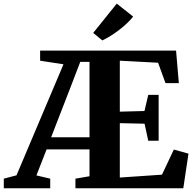

<svg xmlns="http://www.w3.org/2000/svg" viewBox="-70 -1016 1047 1036"><path d="M-49.5 0V-52L19 -70L272.5 -669L146.5 -688.5V-743H880L895 -567.5H823L783 -677.5L576.5 -688.5V-413.5L709.5 -417L730 -504H786V-256.5H730L710 -348.5L576.5 -351.5V-58L804 -73.5L868 -209L947 -187L919 0H337V-52L413 -65V-210H181.5L126.5 -69.5L201 -52V0ZM206 -275.5H413V-682H363L312 -549ZM482 -798 433 -838.5 560 -996.5 648.5 -926.5Q633 -907 613.2 -888.5Q593.5 -870 571 -853Q548.5 -836 526 -822Q503.5 -808 482.5 -798Z"/></svg>

Font: Merriweather 48pt ExtraBold
Style: Regular
Weight: 800
Version: Version 2.100